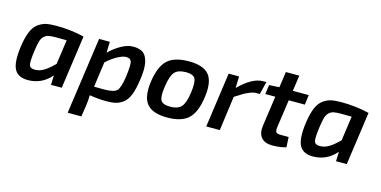

<svg xmlns="http://www.w3.org/2000/svg" viewBox="-78 -1046 3282 1656"><g transform="rotate(15 1563.0 -218.0)"><path d="M474 0H378L381 -85Q298 11 176 12Q86 13 53.5 -47Q21 -107 41 -253Q53 -336 74.5 -387.5Q96 -439 131 -464Q166 -489 201.5 -496.5Q237 -504 294 -504Q421 -504 541 -475ZM409 -406 320 -407Q274 -407 250 -402.5Q226 -398 207.5 -380.5Q189 -363 180.5 -333Q172 -303 164 -247Q150 -144 158.5 -117Q167 -90 208 -90Q250 -90 289 -113.5Q328 -137 378 -187Z M772 -490 769 -392Q815 -438 871.5 -470Q928 -502 978 -502Q1036 -502 1067.5 -479.5Q1099 -457 1112 -398.5Q1125 -340 1109 -238Q1098 -157 1077.5 -105Q1057 -53 1024.5 -28Q992 -3 958.5 5Q925 13 875 13Q809 13 724 0Q724 47 717 93L701 195H579L676 -490ZM741 -81 830 -80Q918 -80 944.5 -107.5Q971 -135 986 -243Q999 -346 990 -373Q981 -400 942 -400Q913 -400 866.5 -375Q820 -350 772 -306Z M1476 -504Q1606 -504 1656.5 -442.5Q1707 -381 1687 -240Q1668 -102 1606.5 -44.5Q1545 13 1417 13Q1288 13 1236 -48Q1184 -109 1203 -249Q1223 -388 1284 -446Q1345 -504 1476 -504ZM1475 -407Q1406 -407 1375 -373Q1344 -339 1330 -240Q1316 -148 1334 -116Q1352 -84 1418 -84Q1487 -84 1518 -118.5Q1549 -153 1562 -249Q1575 -343 1557.5 -375Q1540 -407 1475 -407Z M2166 -504 2138 -390H2106Q2082 -390 2053 -378.5Q2024 -367 2000 -353.5Q1976 -340 1927 -308L1885 0H1764L1833 -490H1926L1923 -386Q2041 -504 2138 -504Z M2393 -402 2357 -150Q2353 -118 2362.5 -107Q2372 -96 2405 -96H2474L2479 -6Q2428 11 2355 11Q2288 11 2256.5 -27Q2225 -65 2235 -134L2273 -402H2184L2195 -485L2286 -490L2306 -631H2426L2406 -490H2548L2537 -402Z M3019 0H2923L2926 -85Q2843 11 2721 12Q2631 13 2598.5 -47Q2566 -107 2586 -253Q2598 -336 2619.5 -387.5Q2641 -439 2676 -464Q2711 -489 2746.5 -496.5Q2782 -504 2839 -504Q2966 -504 3086 -475ZM2954 -406 2865 -407Q2819 -407 2795 -402.5Q2771 -398 2752.5 -380.5Q2734 -363 2725.5 -333Q2717 -303 2709 -247Q2695 -144 2703.5 -117Q2712 -90 2753 -90Q2795 -90 2834 -113.5Q2873 -137 2923 -187Z"/></g></svg>

Font: Exo 2.0 Semi Bold
Style: Italic
Weight: 600
Italic angle: -8°
Designer: Natanael Gama
Version: Version 1.001;PS 001.001;hotconv 1.0.70;makeotf.lib2.5.58329